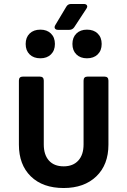

<svg xmlns="http://www.w3.org/2000/svg" viewBox="-20 -935 640 965"><path d="M300 10Q195 10 135 -48.5Q75 -107 75 -208V-530Q75 -550 95 -550H180Q200 -550 200 -530V-209Q200 -157 226 -128Q252 -99 300 -99Q347 -99 373.5 -128Q400 -157 400 -209V-530Q400 -550 420 -550H505Q525 -550 525 -530V-208Q525 -107 464 -48.5Q403 10 300 10ZM272 -785Q260 -785 256 -792Q252 -799 258 -809L313 -901Q321 -915 337 -915H401Q413 -915 417 -908Q421 -901 414 -891L353 -798Q344 -785 328 -785ZM417 -642Q384 -642 364 -661.5Q344 -681 344 -714Q344 -747 364 -766.5Q384 -786 417 -786Q451 -786 471 -766.5Q491 -747 491 -714Q491 -681 471 -661.5Q451 -642 417 -642ZM183 -642Q149 -642 129 -661.5Q109 -681 109 -714Q109 -747 129 -766.5Q149 -786 183 -786Q216 -786 236 -766.5Q256 -747 256 -714Q256 -681 236 -661.5Q216 -642 183 -642Z"/></svg>

Font: Pitagon Sans Mono
Style: Bold
Weight: 700
Monospace: yes
Designer: Travis Tran
Foundry: Pitagon
Version: Version 1.001; ttfautohint (v1.8.4.7-5d5b);gftools[0.9.26]